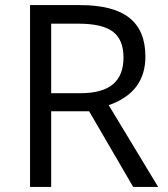

<svg xmlns="http://www.w3.org/2000/svg" viewBox="-20 -734 658 754"><path d="M503 0H601L407 -321Q551 -371 551 -512Q551 -614 488 -664Q425 -714 294 -714H98V0H181V-297H330ZM289 -641Q382 -641 423.5 -609.5Q465 -578 465 -508Q465 -438 423.5 -403Q382 -368 295 -368H181V-641Z"/></svg>

Font: OpenSansMMV
Style: Regular
Weight: 400
Designer: Steve Matteson
Foundry: Ascender Corporation
Version: Version 4.000